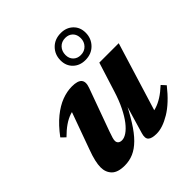

<svg xmlns="http://www.w3.org/2000/svg" viewBox="-191 -825 972 972"><g transform="rotate(-45 295.5 -339.0)"><path d="M326 -42 383.5 -237 390.5 -229.5Q357.5 -162.5 328.2 -115.8Q299 -69 270.5 -40.8Q242 -12.5 212.5 0.2Q183 13 149.5 13Q100 13 78 -9.5Q56 -32 56 -67.5Q56 -86.5 61.8 -111.8Q67.5 -137 80 -170.5L166.5 -409.5L193 -372Q165.5 -373 141 -365Q116.5 -357 92.2 -340.2Q68 -323.5 41.5 -297L19 -319Q57.5 -370.5 95.5 -401.2Q133.5 -432 170.5 -446Q207.5 -460 243 -460Q284.5 -460 298.2 -443.5Q312 -427 299.5 -393L216.5 -164.5Q209 -143.5 205.5 -131.5Q202 -119.5 202 -111.5Q202 -100.5 209.2 -94Q216.5 -87.5 230 -87.5Q246 -87.5 265 -100.2Q284 -113 303.8 -138.2Q323.5 -163.5 342.5 -201.8Q361.5 -240 377.5 -291.5L426.5 -447H565.5L439.5 -37L418 -75.5Q441.5 -76 465 -83.2Q488.5 -90.5 513.5 -106.2Q538.5 -122 566 -147.5L587 -124.5Q530 -52.5 475.2 -19.8Q420.5 13 378 13Q342.5 13 329.8 0.5Q317 -12 326 -42ZM394.5 -691Q434 -691 459.5 -666.5Q485 -642 485 -603Q485 -562 457.5 -533.8Q430 -505.5 386 -505.5Q346.5 -505.5 321 -530Q295.5 -554.5 295.5 -593.5Q295.5 -635 323 -663Q350.5 -691 394.5 -691ZM387.5 -540Q414.5 -540 431.2 -557.8Q448 -575.5 448 -601Q448 -627 432.8 -642.2Q417.5 -657.5 393 -657.5Q366 -657.5 349.2 -639.8Q332.5 -622 332.5 -595Q332.5 -570.5 347.8 -555.2Q363 -540 387.5 -540Z"/></g></svg>

Font: Newsreader 16pt 16pt
Style: Bold Italic
Weight: 700
Italic angle: -17°
Version: Version 1.003